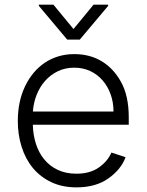

<svg xmlns="http://www.w3.org/2000/svg" viewBox="-20 -782 621 813"><path d="M55.4 -269.5Q55.4 -351.9 85.9 -416.2Q101.2 -448.2 122.3 -473.5Q143.5 -498.9 169.9 -516.5Q196.4 -534.1 227.6 -543.5Q258.9 -552.9 294.4 -552.9Q360.1 -552.9 410.2 -522.9Q460.2 -492.9 492.2 -435.7Q525.2 -376.8 525.2 -285.2V-253.9H119Q120 -211.3 131.9 -173.7Q143.8 -136 166.7 -107.8Q189.6 -79.5 223.9 -63Q258.2 -46.5 304 -46.5Q333.1 -46.5 356.9 -53.3Q380.7 -60 399.1 -73.2Q436.1 -99.4 451.7 -136L511.7 -116.5Q493.3 -65.3 439.6 -27Q386 11.4 304 11.4Q243.6 11.4 197.1 -10.7Q150.6 -32.7 119.1 -70.8Q87.7 -109 71.6 -160.2Q55.4 -211.3 55.4 -269.5ZM460.6 -309.7Q460.6 -349.1 448.3 -383Q436.1 -416.9 414.2 -441.9Q392.4 -467 361.9 -481.2Q331.3 -495.4 294.4 -495.4Q255.7 -495.4 224.4 -480.1Q193.2 -464.8 170.6 -439.1Q148.1 -413.4 134.9 -379.8Q121.8 -346.2 119.3 -309.7ZM206.3 -762.1 291.2 -659.1 376.1 -762.1H437.9V-757.1L317.8 -614.3H264.6L144.5 -757.1V-762.1Z"/></svg>

Font: Inter P Light
Style: Regular
Weight: 300
Designer: Rasmus Andersson
Foundry: rsms
Version: Version 3.018;git-588b23468